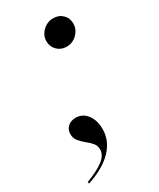

<svg xmlns="http://www.w3.org/2000/svg" viewBox="-160 -477 530 639"><g transform="rotate(-30 105.0 -158.0)"><path d="M150 -321Q129 -321 114.5 -335.1Q100 -349.2 100 -370.2Q100 -392.7 117.3 -409.3Q134.7 -425.8 157.3 -425.8Q179 -425.8 193.1 -412.1Q207.3 -398.4 207.3 -377.4Q207.3 -354.8 190.3 -337.9Q173.4 -321 150 -321ZM-13.7 110.5 -15.3 104Q29.8 87.1 52.4 69.4Q75 51.6 75 30.6Q75 15.3 65.7 4.8Q56.5 -5.6 44.8 -14.9Q33.1 -24.2 23.8 -35.5Q14.5 -46.8 14.5 -62.9Q14.5 -79.8 26.2 -90.7Q37.9 -101.6 56.5 -101.6Q83.1 -101.6 99.6 -79.8Q116.1 -58.1 116.1 -24.2Q116.1 20.2 83.1 54.8Q50 89.5 -13.7 110.5Z"/></g></svg>

Font: Playfair 144pt SemiCondensed
Style: Italic
Weight: 400
Width: 4
Italic angle: -15.6°
Designer: Claus Eggers Sørensen
Foundry: Claus Eggers Sørensen
Version: Version 2.203